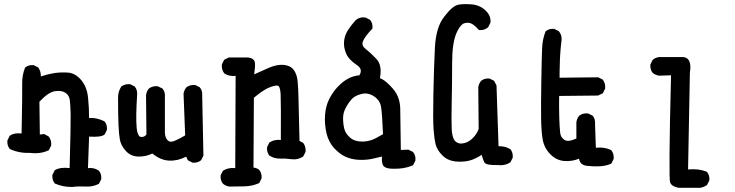

<svg xmlns="http://www.w3.org/2000/svg" viewBox="-20 -766 3540 925"><path d="M327.1 134.8Q315.9 134.8 305.4 133.8Q294.9 132.8 284.7 130.9Q274.4 128.9 264.6 125.7Q254.9 122.6 245.6 118.7L244.6 118.2L243.7 117.2Q230.5 101.6 232.4 77.6V76.7L232.9 75.7L242.7 56.2L243.7 54.2L245.1 53.2Q272.9 38.1 315.4 43.9Q321.3 -168 320.3 -211.9Q320.3 -218.3 320.1 -224.1Q319.8 -230 319.6 -235.8Q319.3 -241.7 319.1 -246.8Q318.8 -252 318.6 -256.8Q318.4 -261.7 317.9 -266.1Q317.4 -270.5 317.1 -274.7Q316.9 -278.8 316.4 -282.7Q314 -306.2 295.4 -318.8Q276.9 -331.5 244.6 -326.7Q212.4 -321.8 169.9 -275.9L171.9 -117.7L190.9 -120.1H192.4L194.3 -119.6L213.9 -108.9L214.8 -107.9L215.8 -106.9Q228.5 -89.8 226.6 -65.9V-64.9L226.1 -64L216.3 -44.4L215.3 -42.5L213.4 -41.5Q174.8 -23.4 126.5 -29.3Q72.8 -27.3 28.8 -47.4L27.8 -47.9L26.9 -48.8Q13.7 -64.5 15.6 -88.4V-89.4L16.1 -90.3L25.9 -109.9L26.9 -111.3L27.8 -112.3Q47.4 -127 84 -123Q85.9 -223.6 86.7 -282.5Q87.4 -341.3 86.9 -361.3Q85.9 -402.3 100.1 -438.5L100.6 -439.9L101.6 -440.9Q117.2 -454.1 141.1 -452.1H142.1L143.1 -451.7L162.6 -441.9L164.1 -440.9L165 -439.9Q168 -435.5 170.4 -430.4Q172.9 -425.3 174.3 -419.9Q175.8 -414.6 176.3 -409.2Q176.8 -403.8 176.8 -397.9Q194.8 -403.8 210.9 -407.7Q227.1 -411.6 242.7 -414.1Q278.3 -418.9 310.1 -416Q343.8 -412.6 371.6 -379.9Q385.3 -363.3 393.6 -342Q401.9 -320.8 404.3 -294.4Q406.7 -270.5 408 -246.1Q409.2 -221.7 409.2 -197.3Q443.4 -200.7 481.9 -182.1L482.9 -181.6L483.9 -180.7Q490.7 -172.9 493.4 -162.8Q496.1 -152.8 495.1 -141.1V-140.1L494.6 -139.2L484.9 -119.6L484.4 -118.2L483.4 -117.7Q466.8 -104 409.2 -107.9L403.8 43.9Q433.1 40.5 455.6 55.7L456.1 56.2L456.5 56.6Q469.7 72.3 467.8 96.2V97.2L467.3 98.1L457.5 117.7L456.5 119.6L455.1 120.1L454.6 120.6Q425.8 134.8 391.1 132.8Q383.3 132.3 375.2 132.3Q367.2 132.3 359.1 132.3Q351.1 132.3 343.3 133.1Q335.4 133.8 327.6 134.8Z M906.7 17.1 887.2 7.3 885.3 6.3 884.3 4.4 877 -11.2Q835.4 9.8 794.9 7.8Q753.4 5.9 713.9 -26.4Q684.6 -11.7 649.4 -11.7Q610.8 -11.7 586.4 -38.6Q563 -64.5 557.6 -92.8Q552.7 -119.6 550.8 -165.5Q548.8 -211.9 548.8 -295.9Q548.8 -324.7 563.5 -347.7L564 -348.6L564.9 -349.6Q582 -362.3 606 -360.4H606.9L607.9 -359.9L627.4 -350.1L628.9 -349.6L629.4 -348.6Q642.6 -333 640.6 -309.1Q633.8 -201.2 638.2 -152.8Q638.7 -147.9 639.2 -143.6Q639.6 -139.2 640.4 -135.5Q641.1 -131.8 642.1 -128.7Q643.1 -125.5 644 -122.8Q645 -120.1 646.2 -117.9Q647.5 -115.7 648.4 -114Q649.4 -112.3 650.6 -110.8Q651.9 -109.4 653.3 -108.4Q654.8 -107.4 656 -106.9Q657.2 -106.4 658.7 -106.4Q675.3 -104 685.5 -118.2L683.6 -307.6V-308.1Q686 -325.7 696.8 -338.9L697.3 -339.4L697.8 -339.8Q714.8 -352.5 738.8 -350.6H739.7L740.7 -350.1L761.2 -340.3L762.2 -339.8L763.2 -338.9Q776.4 -323.2 774.4 -299.3V-130.9Q774.4 -122.1 775.9 -114.5Q777.3 -106.9 780 -101.1Q782.7 -95.2 787.1 -90.8Q798.3 -78.1 818.4 -86.4Q826.2 -89.4 834.5 -93.5Q842.8 -97.7 852.3 -102.5Q861.8 -107.4 872.1 -113.8L864.3 -313.5V-314Q866.7 -331.5 877.4 -344.7L877.9 -345.2L878.4 -345.7Q895.5 -358.4 919.4 -356.4H920.4L921.4 -356L940.9 -346.2L942.4 -345.7L942.9 -344.7Q956.1 -329.1 954.1 -305.7L960 -17.6V-16.1L959.5 -15.1L949.7 4.4L949.2 5.9L948.2 6.3Q932.6 19.5 908.7 17.6H907.7Z M1085.4 132.8Q1067.9 130.4 1054.7 119.6L1054.2 119.1Q1041 103.5 1043 79.6V78.6L1043.5 77.6L1053.2 58.1L1054.2 56.6L1055.7 55.7Q1080.1 40.5 1113.3 43.9L1115.2 -400.4Q1084 -397 1061 -412.1L1060.5 -412.6L1059.6 -413.6Q1046.9 -430.7 1048.8 -454.6V-455.6L1049.3 -456.5L1059.1 -476.1L1060.1 -478L1062 -479L1081.5 -488.8L1082.5 -489.3H1084H1168Q1204.1 -488.3 1208 -464.4Q1210.4 -446.8 1204.6 -407.7Q1240.7 -424.3 1274.4 -439Q1314.5 -456.1 1346.2 -453.6Q1362.3 -452.1 1374.8 -446Q1387.2 -439.9 1395.5 -428.7Q1411.1 -407.2 1414.1 -372.6Q1417 -339.4 1418 -296.4Q1418.9 -254.4 1422.9 -86.9L1439 -78.6L1440.4 -77.6L1441.4 -76.7Q1454.1 -59.6 1452.1 -35.6V-34.7L1451.7 -33.7L1441.9 -14.2L1440.9 -12.7L1439.9 -11.7Q1414.6 5.4 1383.8 1Q1356 -2.9 1330.1 -2Q1302.2 -1 1279.3 -15.6L1278.3 -16.1L1277.8 -16.6Q1264.6 -32.2 1266.6 -56.2V-57.1L1267.1 -58.1L1276.9 -77.6L1277.8 -79.1L1278.8 -80.1Q1290.5 -87.9 1304.2 -90.6Q1317.9 -93.3 1333 -91.8Q1334 -263.7 1332 -310.5Q1331.5 -318.4 1330.8 -325Q1330.1 -331.5 1328.9 -336.2Q1327.6 -340.8 1326.4 -344.2Q1325.2 -347.7 1323.5 -349.6Q1321.8 -351.6 1320.3 -352.5Q1318.8 -353.5 1317.4 -353.5Q1312 -354 1305.7 -353Q1299.3 -352.1 1291.3 -349.6Q1283.2 -347.2 1274.4 -343.3Q1269 -341.3 1263.2 -337.9Q1257.3 -334.5 1250.5 -330.3Q1243.7 -326.2 1236.1 -320.8Q1228.5 -315.4 1220.2 -308.8Q1211.9 -302.2 1203.1 -294.9L1201.2 41.5Q1209.5 42 1216.1 44.7Q1222.7 47.4 1228.5 52.2L1229 52.7Q1242.2 68.4 1240.2 92.3V93.3L1239.7 94.2L1230 113.8L1229 115.7L1227.1 116.7Q1194.8 130.9 1158.2 131.8Q1123 132.8 1085.9 132.8Z M1874 46.9Q1829.6 46.9 1823.2 25.4Q1818.4 9.8 1820.3 -11.7Q1794.9 -5.4 1769.5 0Q1759.8 2 1749.5 2.9Q1739.3 3.9 1728.5 4.2Q1717.8 4.4 1707 3.9Q1674.3 2 1646 -10.3Q1617.7 -22.5 1590.3 -51.8Q1563 -81.1 1552.7 -125Q1543 -168.5 1545.9 -211.4Q1548.8 -254.4 1565.9 -288.6Q1574.7 -305.7 1585 -320.6Q1595.2 -335.4 1607.2 -347.9Q1619.1 -360.4 1631.3 -370.1Q1643.6 -379.9 1656.2 -386.7Q1680.7 -400.4 1711.4 -403.3Q1720.7 -418.5 1717.5 -430.7Q1714.4 -442.9 1697.8 -453.6Q1659.2 -479.5 1647 -509.3Q1634.8 -539.1 1637.7 -567.9Q1639.2 -582.5 1644 -595.9Q1648.9 -609.4 1657.2 -622.1Q1672.9 -646 1692.9 -668L1693.4 -668.5Q1712.9 -686 1740.2 -681.6H1741.2L1741.7 -681.2L1761.2 -671.4L1762.7 -670.9L1763.2 -669.9Q1770 -662.1 1772.7 -652.1Q1775.4 -642.1 1774.4 -630.4V-628.4L1772.9 -627Q1737.3 -589.4 1728.5 -566.9Q1720.7 -546.9 1740.2 -531.2Q1743.2 -528.8 1746.6 -525.9Q1750 -522.9 1753.7 -520Q1757.3 -517.1 1761 -513.7Q1764.6 -510.3 1768.3 -506.8Q1772 -503.4 1775.9 -499.5Q1779.8 -495.6 1783.9 -491.7Q1788.1 -487.8 1792 -483.4Q1822.3 -453.6 1810.5 -389.6Q1831.5 -381.8 1857.4 -355.5Q1886.7 -326.7 1897 -299.8Q1902.3 -286.6 1905 -272.9Q1907.7 -259.3 1908.2 -245.1Q1909.2 -218.3 1911.1 -43.5L1945.8 -44.9H1947.8L1948.7 -44.4L1968.3 -34.7L1969.7 -34.2L1970.2 -33.2Q1983.4 -17.6 1981.4 6.3V7.3L1981 8.3L1971.2 27.8L1970.2 29.8L1968.3 30.8Q1946.8 40 1923.3 43.9Q1899.9 47.9 1874 46.9ZM1791 -100.6 1825.2 -119.6Q1821.3 -212.4 1816.4 -247.6Q1814 -265.1 1805.7 -278.3Q1797.4 -291.5 1782.7 -301.3Q1768.1 -311 1753.2 -314.2Q1738.3 -317.4 1722.7 -313.5Q1690.4 -306.2 1674.3 -288.1Q1657.2 -269 1645 -245.1Q1632.8 -222.2 1632.8 -196.3Q1632.8 -169.4 1638.7 -146Q1644 -123 1666 -103.5Q1688 -84 1724.1 -84Q1730.5 -84 1736.3 -84.5Q1742.2 -85 1748 -85.9Q1753.9 -86.9 1759.5 -88.4Q1765.1 -89.8 1770.5 -91.6Q1775.9 -93.3 1781 -95.7Q1786.1 -98.1 1791 -100.6Z M2379.4 29.3Q2348.6 29.8 2332.5 26.6Q2316.4 23.4 2312 13.7Q2309.6 7.8 2306.6 -0.7Q2303.7 -9.3 2300.3 -20Q2285.2 -9.8 2270.5 -2.9Q2255.9 3.9 2241.2 7.8Q2209.5 15.6 2173.3 11.7Q2135.7 7.3 2111.3 -17.6Q2086.4 -42 2079.1 -69.3Q2072.3 -95.7 2068.8 -142.6Q2065.4 -189.5 2067.9 -313Q2070.3 -436.5 2075.2 -535.2Q2077.6 -585 2088.9 -622.8Q2100.1 -660.6 2120.6 -686Q2125.5 -692.4 2130.1 -698Q2134.8 -703.6 2139.2 -708.7Q2143.6 -713.9 2147.9 -718Q2152.3 -722.2 2156.5 -725.8Q2160.6 -729.5 2164.6 -732.2Q2168.5 -734.9 2172.4 -737.1Q2176.3 -739.3 2179.9 -740.7Q2183.6 -742.2 2187.5 -743.2Q2212.4 -748 2251 -745.1Q2290.5 -742.2 2318.4 -716.3Q2332.5 -703.1 2338.6 -688.2Q2344.7 -673.3 2342.8 -657.2V-656.2L2342.3 -655.8L2332.5 -636.2L2332 -635.3L2331.1 -634.3Q2322.3 -626.5 2311.8 -623.3Q2301.3 -620.1 2289.6 -621.1H2287.1L2285.6 -623Q2280.8 -628.4 2276.1 -633.1Q2271.5 -637.7 2267.3 -641.4Q2263.2 -645 2259 -647.7Q2254.9 -650.4 2251 -652.3Q2235.8 -659.7 2216.3 -653.8Q2210.9 -652.3 2204.8 -646.7Q2198.7 -641.1 2191.7 -630.4Q2184.6 -619.6 2178.2 -604.5Q2168.5 -582 2163.3 -545.7Q2158.2 -509.3 2158.2 -459.5Q2158.2 -358.4 2156.2 -273.9Q2154.3 -189.5 2156.2 -144.5Q2156.7 -129.9 2159.2 -118.2Q2161.6 -106.4 2165 -98.6Q2168.5 -90.8 2172.9 -85.9Q2180.7 -78.6 2189.7 -75.9Q2198.7 -73.2 2210 -75.2Q2215.8 -76.2 2221.7 -77.9Q2227.5 -79.6 2233.2 -82.5Q2238.8 -85.4 2244.1 -89.4Q2249.5 -93.3 2254.9 -98.1Q2275.9 -117.2 2286.1 -144.5L2284.2 -344.7V-345.2Q2286.6 -362.8 2297.4 -376L2297.9 -376.5Q2313.5 -389.6 2337.4 -387.7H2338.4L2339.4 -387.2L2358.9 -377.4L2360.8 -376.5L2361.8 -374.5L2371.6 -355L2372.1 -354V-352.5L2381.8 -61.5Q2397.9 -62 2411.6 -58.6Q2425.3 -55.2 2437.5 -47.9L2438.5 -47.4L2439 -46.9Q2452.1 -31.2 2450.2 -7.3V-6.3L2449.7 -5.4L2439.9 14.2L2439 15.6L2438 16.6Q2412.6 33.2 2379.4 29.3Z M2812 33.2Q2775.4 31.7 2769.5 -1.5Q2752.9 5.4 2735.8 8.1Q2718.8 10.7 2701.2 9.8Q2661.6 7.8 2631.3 -22.9Q2602.1 -52.7 2594.7 -92.8Q2587.9 -131.3 2586.9 -195.3Q2585.9 -258.8 2587.9 -376Q2588.9 -434.6 2589.8 -474.4Q2590.8 -514.2 2591.8 -535.2Q2593.8 -577.6 2607.9 -613.3L2608.4 -614.7L2609.4 -615.7Q2614.7 -620.1 2620.8 -622.8Q2627 -625.5 2634 -626.5Q2641.1 -627.4 2648.9 -627H2649.9L2650.9 -626.5L2670.4 -616.7L2671.4 -616.2L2672.4 -615.2Q2687.5 -597.7 2685.5 -573.7Q2684.1 -562.5 2682.9 -551Q2681.6 -539.6 2680.7 -528.1Q2679.7 -516.6 2679 -505.1Q2678.2 -493.7 2677.7 -481.9Q2677.2 -467.3 2676.8 -451.9Q2676.3 -436.5 2676 -421.4Q2675.8 -406.2 2675.8 -391.6L2860.4 -393.6H2861.8L2862.8 -393.1L2882.3 -383.3L2883.8 -382.3L2884.8 -381.3Q2897.5 -364.3 2895.5 -340.3V-339.4L2895 -338.4L2885.3 -318.8L2884.3 -316.9L2882.3 -315.9L2862.8 -306.2L2861.8 -305.7H2860.4L2673.8 -303.7Q2672.9 -251 2674.3 -202.6Q2675.8 -151.9 2678.7 -126.5Q2679.7 -119.1 2682.1 -112.8Q2684.6 -106.4 2689.2 -101.1Q2693.8 -95.7 2700.2 -91.8Q2717.3 -80.6 2756.8 -98.6V-176.8V-177.2Q2759.3 -194.8 2770 -208L2770.5 -208.5L2771 -209Q2788.1 -221.7 2812 -219.7H2813L2814 -219.2L2833.5 -209.5L2835 -209L2835.4 -208Q2842.3 -200.2 2845 -190.2Q2847.7 -180.2 2846.7 -168.9L2850.6 -54.2Q2891.1 -58.6 2923.3 -43.5L2924.8 -43L2925.3 -41.5Q2938.5 -25.4 2936.5 -1.5V-0.5L2936 0.5L2926.3 20L2925.3 22L2923.3 22.9Q2884.8 41 2812 33.2Z M3249 138.7Q3233.9 135.7 3223.6 129.9Q3213.4 124 3209 114.3Q3206.5 108.9 3205.8 75.4Q3205.1 42 3205.6 -26.9Q3206.1 -95.7 3207.8 -182.6Q3209.5 -269.5 3212.9 -403.3L3156.2 -401.4H3155.8Q3138.2 -403.8 3125 -414.6L3124.5 -415Q3111.3 -430.7 3113.3 -454.6V-455.6L3113.8 -456.5L3123.5 -476.1L3124 -477.5L3125 -478Q3129.4 -481.9 3134.3 -484.6Q3139.2 -487.3 3144.5 -488.8Q3149.9 -490.2 3155.8 -491.2H3156.2H3267.6Q3271.5 -491.2 3274.9 -490.7Q3295.4 -487.3 3302.2 -467.8Q3309.1 -448.2 3303.7 -416.5L3294.9 50.3Q3307.6 49.3 3319.3 49.3Q3331.1 49.3 3342 50.5Q3353 51.8 3363.5 54.4Q3374 57.1 3383.8 61L3385.3 61.5L3386.2 62.5Q3399.4 78.1 3397.5 102.1V103L3397 104L3387.2 123.5L3386.2 125L3385.3 126Q3380.4 129.4 3375.2 132.1Q3370.1 134.8 3364.5 136.2Q3358.9 137.7 3353 138.7H3352.5H3250H3249.5Z"/></svg>

Font: NaikaiFont
Style: SemiBold
Weight: 600
Version: Version 1.89